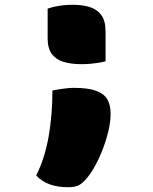

<svg xmlns="http://www.w3.org/2000/svg" viewBox="-20 -578 640 802"><path d="M421 -322Q406 -318 390 -315.5Q374 -313 357 -311.5Q340 -310 319 -310Q277 -310 245.5 -319.5Q214 -329 196.5 -352.5Q179 -376 179 -418V-542Q194 -547 210 -550.5Q226 -554 244 -556Q262 -558 284 -558Q326 -558 356.5 -548Q387 -538 404 -514Q421 -490 421 -446ZM263 204Q222 204 189 192.5Q156 181 131 155Q149 120 162 79Q175 38 183 -7Q191 -52 195 -100.5Q199 -149 199 -200Q218 -204 232.5 -206Q247 -208 261 -209.5Q275 -211 289 -211Q348 -211 381 -199Q414 -187 428 -163.5Q442 -140 442 -102Q442 -69 432.5 -29.5Q423 10 408 48.5Q393 87 374 120.5Q355 154 334 176Q319 192 304 198Q289 204 263 204Z"/></svg>

Font: Recursive Monospace Casual Black
Style: Regular
Weight: 900
Version: Version 1.047